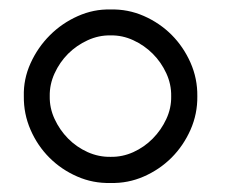

<svg xmlns="http://www.w3.org/2000/svg" viewBox="-20 -786 509 415"><path d="M31.5 -578Q30.5 -615 46 -649.2Q61.5 -683.5 87.8 -709.8Q114 -736 148.2 -751.2Q182.5 -766.5 219 -765.5Q256.5 -766.5 290.8 -751.5Q325 -736.5 350.8 -710.8Q376.5 -685 391.8 -650.5Q407 -616 406.5 -578Q407 -540 391.8 -505.5Q376.5 -471 350.8 -445.2Q325 -419.5 290.8 -404.5Q256.5 -389.5 219 -390.5Q181 -389.5 146.8 -404.5Q112.5 -419.5 86.8 -445.2Q61 -471 46 -505.5Q31 -540 31.5 -578ZM350 -578Q350.5 -603.5 339.5 -627.5Q328.5 -651.5 310.2 -669.8Q292 -688 268.2 -699Q244.5 -710 219 -709.5Q193.5 -710 169.5 -699Q145.5 -688 127.2 -669.8Q109 -651.5 98 -627.5Q87 -603.5 87.5 -578Q87 -552.5 98 -528.8Q109 -505 127.2 -486.5Q145.5 -468 169.5 -457.2Q193.5 -446.5 219 -447Q244.5 -446.5 268.2 -457.2Q292 -468 310.2 -486.5Q328.5 -505 339.5 -528.8Q350.5 -552.5 350 -578Z"/></svg>

Font: Russisch Sans Light
Style: Regular
Weight: 300
Designer: Michael Sharanda (font) & Cristiano Sobral (main changes)
Foundry: Michael Sharanda
Version: Version 2.00;September 8, 2020;FontCreator 13.0.0.2681 64-bi